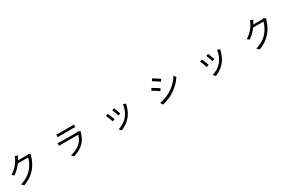

<svg xmlns="http://www.w3.org/2000/svg" viewBox="360 -3008 8279 5300"><g transform="rotate(-30 4500.0 -357.5)"><path d="M266.6 43 196.3 -20.5Q436.5 -91.8 585.9 -265.6Q640.6 -331.1 684.6 -418Q725.6 -501 741.2 -570.3H411.1Q308.6 -426.8 164.1 -330.1L96.7 -380.9Q210.9 -448.2 297.9 -550.8Q364.3 -627.9 403.3 -710.9Q422.9 -741.2 433.6 -788.1L524.4 -757.8Q504.9 -727.5 480.5 -681.6Q470.7 -661.1 457 -640.6H722.7Q762.7 -640.6 786.1 -649.4L851.6 -610.4Q839.8 -589.8 828.1 -558.6Q806.6 -478.5 764.6 -393.6Q716.8 -296.9 655.3 -222.7Q510.7 -46.9 266.6 43Z M1852.5 40 1792 -29.3Q1895.5 -50.8 1984.4 -96.7Q2073.2 -142.6 2135.7 -208Q2219.7 -296.9 2252 -423.8H1733.4Q1690.4 -423.8 1638.7 -420.9V-502.9Q1691.4 -497.1 1733.4 -497.1H2248Q2287.1 -497.1 2301.8 -504.9L2357.4 -469.7Q2347.7 -453.1 2344.7 -441.4Q2297.9 -268.6 2202.1 -164.1Q2070.3 -20.5 1852.5 40ZM1725.6 -646.5V-727.5Q1757.8 -722.7 1813.5 -722.7H2197.3Q2256.8 -722.7 2286.1 -727.5V-646.5Q2251 -649.4 2196.3 -649.4H1813.5Q1765.6 -649.4 1725.6 -646.5Z M3353.5 73.2 3289.1 6.8Q3377 -18.6 3460 -71.3Q3547.9 -127 3606.4 -200.2Q3659.2 -264.6 3694.8 -352.5Q3730.5 -440.4 3741.2 -534.2L3825.2 -507.8Q3820.3 -494.1 3814.5 -473.6Q3811.5 -463.9 3810.5 -459Q3765.6 -276.4 3671.9 -159.2Q3547.9 -1 3353.5 73.2ZM3259.8 -265.6Q3249 -304.7 3217.8 -381.8Q3187.5 -460 3172.9 -485.4L3245.1 -513.7Q3283.2 -431.6 3334 -293ZM3476.6 -326.2Q3468.8 -358.4 3442.4 -431.6Q3416 -504.9 3400.4 -538.1L3471.7 -562.5Q3485.4 -531.2 3511.7 -459Q3540 -381.8 3548.8 -351.6Z M4692.4 27.3 4647.5 -52.7Q4833 -85 4974.6 -166Q5094.7 -235.4 5190.4 -328.1Q5285.2 -418.9 5344.7 -523.4L5391.6 -443.4Q5328.1 -344.7 5230.5 -253.4Q5132.8 -162.1 5016.6 -93.8Q4946.3 -53.7 4851.6 -18.6Q4765.6 12.7 4692.4 27.3ZM4816.4 -330.1Q4778.3 -358.4 4713.9 -398.4Q4645.5 -442.4 4603.5 -463.9L4646.5 -530.3Q4690.4 -506.8 4759.8 -464.4Q4829.1 -421.9 4861.3 -398.4ZM4960 -545.9Q4858.4 -622.1 4750 -684.6L4793.9 -750Q4835 -726.6 4906.2 -680.7Q4971.7 -637.7 5005.9 -612.3Z M6353.5 73.2 6289.1 6.8Q6377 -18.6 6460 -71.3Q6547.9 -127 6606.4 -200.2Q6659.2 -264.6 6694.8 -352.5Q6730.5 -440.4 6741.2 -534.2L6825.2 -507.8Q6820.3 -494.1 6814.5 -473.6Q6811.5 -463.9 6810.5 -459Q6765.6 -276.4 6671.9 -159.2Q6547.9 -1 6353.5 73.2ZM6259.8 -265.6Q6249 -304.7 6217.8 -381.8Q6187.5 -460 6172.9 -485.4L6245.1 -513.7Q6283.2 -431.6 6334 -293ZM6476.6 -326.2Q6468.8 -358.4 6442.4 -431.6Q6416 -504.9 6400.4 -538.1L6471.7 -562.5Q6485.4 -531.2 6511.7 -459Q6540 -381.8 6548.8 -351.6Z M7766.6 43 7696.3 -20.5Q7936.5 -91.8 8085.9 -265.6Q8140.6 -331.1 8184.6 -418Q8225.6 -501 8241.2 -570.3H7911.1Q7808.6 -426.8 7664.1 -330.1L7596.7 -380.9Q7710.9 -448.2 7797.9 -550.8Q7864.3 -627.9 7903.3 -710.9Q7922.9 -741.2 7933.6 -788.1L8024.4 -757.8Q8004.9 -727.5 7980.5 -681.6Q7970.7 -661.1 7957 -640.6H8222.7Q8262.7 -640.6 8286.1 -649.4L8351.6 -610.4Q8339.8 -589.8 8328.1 -558.6Q8306.6 -478.5 8264.6 -393.6Q8216.8 -296.9 8155.3 -222.7Q8010.7 -46.9 7766.6 43Z"/></g></svg>

Font: Bpmf GenYo Gothic R
Style: R
Weight: 400
Foundry: But Ko
Version: Version 1.320